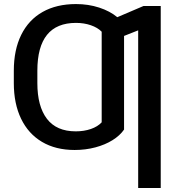

<svg xmlns="http://www.w3.org/2000/svg" viewBox="-20 -737 893 956"><path d="M351.6 9.8Q257.3 9.8 189.2 -30.5Q121.1 -70.8 85 -145.8Q48.8 -220.7 48.8 -323.2V-384.8Q48.8 -488.8 85.7 -563.5Q122.6 -638.2 192.1 -677.5Q261.7 -716.8 358.4 -716.8Q419.9 -716.8 473.9 -699.2Q527.8 -681.6 564 -651.4L694.3 -707H780.3V199.2H668V-585.9L597.7 -558.1V-91.8Q577.1 -62 540.3 -39.1Q503.4 -16.1 454.8 -3.2Q406.2 9.8 351.6 9.8ZM357.4 -83Q398.4 -83 432.4 -94.7Q466.3 -106.4 486.3 -127.9V-579.1Q466.3 -599.6 432.4 -611.3Q398.4 -623 358.4 -623Q166 -623 166 -384.8V-323.2Q166 -208 213.6 -145.5Q261.2 -83 357.4 -83Z"/></svg>

Font: Pretendard Std Medium
Style: Regular
Weight: 500
Designer: Base glyphs from Inter by Rasmus Andersson; Hangeul glyphs from Noto Sans CJK(Source Han Sans) by Jang Soo-young and Kan
Foundry: Kil Hyung-jin
Version: Version 1.309